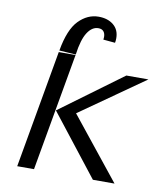

<svg xmlns="http://www.w3.org/2000/svg" viewBox="-83 -811 766 878"><g transform="rotate(10 300.0 -371.5)"><path d="M186 -285 475.5 -498H578L279 -288L508 -2H407.5ZM152.5 -550H230.5L134 -3H56ZM304.5 -741Q347 -741 373.8 -719Q400.5 -697 400.5 -657.5Q400.5 -646.5 398.5 -636.5L343.5 -641.5Q344.5 -649.5 344.5 -654Q344.5 -670 336.5 -679.5Q328.5 -689 312.5 -689Q283 -689 261.8 -656Q240.5 -623 231 -552.5L154 -557.5Q171.5 -657.5 212.2 -699.2Q253 -741 304.5 -741Z"/></g></svg>

Font: JuliaMono Light
Style: Italic
Weight: 300
Italic angle: -9°
Monospace: yes
Designer: cormullion
Foundry: corm
Version: Version 0.054; ttfautohint (v1.8.4)